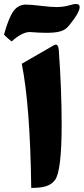

<svg xmlns="http://www.w3.org/2000/svg" viewBox="-86 -920 412 943"><path d="M21 -606.9C48.3 -469.7 64 -266.6 67.4 2.9C127.4 2.9 160.6 -5.9 183.6 -35.2C205.6 -63.5 216.8 -154.3 216.8 -307.6C216.8 -424.3 211.9 -546.9 202.6 -675.8C201.2 -692.4 196.3 -700.7 188 -700.7C184.6 -700.7 181.2 -699.2 176.8 -696.8ZM41 -897.5C16.1 -897.5 -3.9 -886.7 -19.5 -865.7C-35.2 -844.7 -50.8 -806.2 -66.4 -750C-57.1 -739.7 -44.4 -728.5 -28.8 -716.3C4.9 -747.1 34.7 -762.2 59.6 -762.7C91.8 -760.3 118.7 -758.8 140.1 -758.8C195.3 -758.8 226.6 -765.6 246.6 -787.6L254.4 -796.4C286.1 -835 303.2 -863.8 305.2 -882.8V-885.3C305.2 -895.5 299.3 -900.4 287.1 -900.4C280.3 -900.4 271.5 -898.9 260.7 -895.5C238.8 -888.7 215.3 -885.3 191.4 -885.3C174.3 -885.3 149.4 -887.2 117.2 -891.1C81.5 -895.5 56.2 -897.5 41 -897.5Z"/></svg>

Font: Sahel Black
Style: Bold
Weight: 900
Foundry: Saber Rastikerdar (saber.rastikerdar@gmail.com)
Version: Version 3.4.0